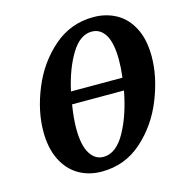

<svg xmlns="http://www.w3.org/2000/svg" viewBox="-108 -824 886 933"><g transform="rotate(-15 334.5 -357.0)"><path d="M669 -467Q669 -366 624.5 -254Q580 -142 494 -65.5Q408 11 291 11Q226 11 175 -19Q124 -49 95 -108Q66 -167 66 -250Q66 -353 111.5 -464Q157 -575 243 -650Q329 -725 444 -725Q507 -725 558 -697Q609 -669 639 -611Q669 -553 669 -467ZM246 -404H505Q511 -452 511 -492Q511 -576 486.5 -617.5Q462 -659 418 -659Q359 -659 314.5 -586Q270 -513 246 -404ZM496 -342H235Q224 -274 224 -223Q224 -139 249.5 -97.5Q275 -56 317 -56Q381 -56 427.5 -139.5Q474 -223 496 -342Z"/></g></svg>

Font: Noto Serif CondExtraBold
Style: Italic
Weight: 800
Width: 3
Italic angle: -12°
Designer: Monotype Design Team
Foundry: Monotype Imaging Inc.
Version: Version 1.001